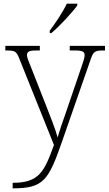

<svg xmlns="http://www.w3.org/2000/svg" viewBox="-20 -786 592 1046"><path d="M251 -619V-606H260C304 -642 376 -721 401 -756V-766H344C323 -721 280 -657 251 -619ZM49 210V240H52C218 240 245 194 317 -12L472 -457C489 -508 496 -511 549 -511H552V-536H360V-511H391C432 -511 441 -503 441 -484C441 -472 433 -447 423 -419L341 -179C321 -122 306 -79 294 -37C283 -80 252 -157 229 -216L154 -407C135 -455 127 -472 127 -485C127 -503 136 -511 176 -511H197V-536H9V-511H12C64 -511 69 -508 87 -462L274 4C221 149 194 210 49 210Z"/></svg>

Font: Noto Serif Telugu ExtraLight
Style: Regular
Weight: 200
Designer: Jelle Bosma - Monotype Design Team
Foundry: Monotype Imaging Inc.
Version: Version 2.005